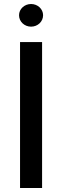

<svg xmlns="http://www.w3.org/2000/svg" viewBox="-20 -938 310 958"><path d="M190 -728H80V0H190ZM75 -862C75 -830 102 -805 135 -805C168 -805 195 -830 195 -862C195 -893 168 -918 135 -918C102 -918 75 -893 75 -862Z"/></svg>

Font: Wafeq Medium
Style: Regular
Weight: 500
Designer: Rasmus Andersson & Azza Alameddine
Foundry: Google & TypeTogether
Version: Version 3.000;January 28, 2025;FontCreator 15.0.0.3014 64-bi